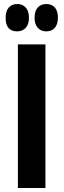

<svg xmlns="http://www.w3.org/2000/svg" viewBox="-20 -935 316 955"><path d="M65 -779Q8 -779 8 -846Q8 -880 23.5 -897.5Q39 -915 66 -915Q92 -915 108 -897.5Q124 -880 124 -846Q124 -814 108 -796.5Q92 -779 65 -779ZM210 -779Q184 -779 168 -796.5Q152 -814 152 -846Q152 -881 168 -898Q184 -915 210 -915Q237 -915 252.5 -898Q268 -881 268 -847Q268 -814 252.5 -796.5Q237 -779 210 -779ZM69 0V-714H206V0Z"/></svg>

Font: Noto Sans ExtraCondensed
Style: Bold
Weight: 700
Width: 2
Designer: Monotype Design Team
Foundry: Monotype Imaging Inc.
Version: Version 2.013; ttfautohint (v1.8.4.7-5d5b)